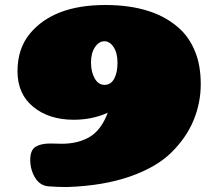

<svg xmlns="http://www.w3.org/2000/svg" viewBox="-20 -722 883 768"><path d="M181 -148 227 -147Q293 -147 339 -174.5Q385 -202 411 -271Q349 -243 275 -243Q176 -243 113 -294.5Q50 -346 50 -437Q50 -528 100 -588Q195 -702 401 -702Q601 -702 704 -602Q740 -567 761.5 -513Q783 -459 783 -385Q783 -311 754.5 -241.5Q726 -172 666 -112.5Q606 -53 500 -16Q394 21 251 26H237Q211 26 175.5 23.5Q140 21 120.5 -11Q101 -43 101 -82.5Q101 -122 122.5 -135Q144 -148 181 -148ZM344 -472Q344 -434 359 -408Q374 -382 399 -382.5Q424 -383 437 -407.5Q450 -432 450 -471Q450 -510 434.5 -533.5Q419 -557 397.5 -557Q376 -557 360 -533.5Q344 -510 344 -472Z"/></svg>

Font: Chango
Style: Regular
Weight: 400
Designer: Manuel Lupez
Foundry: Fontstage
Version: Version 1.001